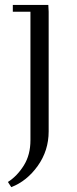

<svg xmlns="http://www.w3.org/2000/svg" viewBox="-20 -459 312 782"><path d="M12.2 282.2Q49.8 258.3 76.9 215.1Q104 171.9 104 111.8V-411.1H32.2V-439H176.8L178.2 -411.1V76.2Q178.2 154.3 133.8 216.6Q89.4 278.8 25.9 303.2Z"/></svg>

Font: Dehuti Alt
Style: Book
Weight: 400
Version: Version 1.2